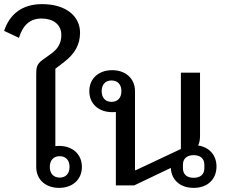

<svg xmlns="http://www.w3.org/2000/svg" viewBox="-40 -901 1120 933"><path d="M247 12C312 12 358 -28 358 -90C358 -152 312 -192 247 -192C241 -192 235 -191 229 -191V-567L272 -600C323 -639 349 -684 349 -742C349 -823 280 -881 164 -881C66 -881 6 -830 -20 -751L52 -717C71 -779 106 -811 162 -811C216 -811 258 -784 258 -731C258 -693 243 -664 206 -638L168 -611C136 -588 136 -571 136 -531V-90C136 -28 182 12 247 12ZM250 -38C220 -38 202 -58 202 -90C202 -122 220 -142 250 -142C280 -142 298 -122 298 -90C298 -58 280 -38 250 -38Z M901 12C968 12 1012 -29 1012 -92C1012 -147 977 -186 923 -194C931 -211 932 -228 932 -243V-548H839V-177L620 -74H616V-458C616 -520 570 -560 505 -560C440 -560 394 -520 394 -458C394 -396 440 -356 505 -356C511 -356 517 -356 523 -357V0H612L790 -85C793 -26 836 12 901 12ZM901 -37C867 -37 849 -55 849 -83V-101C849 -129 867 -147 901 -147C935 -147 953 -129 953 -101V-83C953 -55 935 -37 901 -37ZM502 -406C472 -406 454 -426 454 -458C454 -490 472 -510 502 -510C532 -510 550 -490 550 -458C550 -426 532 -406 502 -406Z"/></svg>

Font: IBM Plex Thai Looped Text
Style: Regular
Weight: 450
Designer: Mike Abbink, Paul van der Laan, Pieter van Rosmalen, Ben Mitchell, Mark Frömberg
Foundry: Bold Monday
Version: Version 1.0